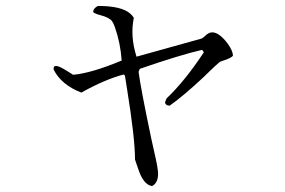

<svg xmlns="http://www.w3.org/2000/svg" viewBox="-20 -621 960 647"><path d="M765 -433Q758 -425 733 -417Q725 -415 719 -411Q710 -404 675 -370Q671 -366 668 -363Q601 -300 552 -265Q538 -265 536 -276L541 -289Q604 -349 667 -445L661 -453Q587 -436 451 -389L447 -379Q454 -324 490 -153Q510 -66 511 -53Q512 -49 512 -46Q516 -10 496 4L492 6Q463 1 446 -51Q436 -81 435 -83Q435 -155 408 -322Q404 -348 401 -366L397 -370Q335 -354 254 -309Q187 -335 161 -386Q157 -413 204 -383Q227 -369 226 -369Q287 -374 390 -417Q386 -476 367 -530Q362 -543 358 -549Q349 -562 318 -570Q302 -574 294 -580Q294 -593 310 -601Q390 -601 419 -575Q426 -569 431 -561Q418 -500 440 -430L659 -491Q663 -492 677 -505Q686 -512 695 -512Q719 -512 748 -473Q765 -449 765 -433Z"/></svg>

Font: cwTeXFangSong
Style: Medium
Weight: 500
Version: Version 1.17